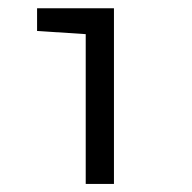

<svg xmlns="http://www.w3.org/2000/svg" viewBox="-20 -458 478 478"><path d="M193.4 -373 72.3 -380.9V-437.5H263.7V0H193.4Z"/></svg>

Font: Sudo Var
Style: Regular
Weight: 400
Monospace: yes
Designer: Jens Kutilek
Foundry: Jens Kutilek
Version: Version 0.065;FEAKit 1.0